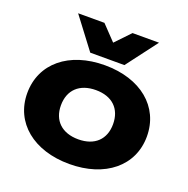

<svg xmlns="http://www.w3.org/2000/svg" viewBox="-144 -952 1080 1104"><g transform="rotate(20 396.0 -400.0)"><path d="M396 16C615 16 762 -105 762 -285C762 -467 615 -588 396 -588C177 -588 30 -467 30 -285C30 -105 177 16 396 16ZM643 -816H481L395 -726L309 -816H148L291 -627H500ZM396 -135C296 -135 236 -192 236 -285C236 -379 296 -436 396 -436C496 -436 555 -379 555 -285C555 -192 496 -135 396 -135Z"/></g></svg>

Font: Bounded
Style: Bold
Weight: 700
Designer: Vlad Churkin
Version: Version 3.0